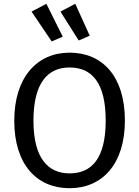

<svg xmlns="http://www.w3.org/2000/svg" viewBox="-20 -978 732 1010"><path d="M55 -343C55 -112 174 12 346 12C519 12 637 -116 637 -344C637 -576 519 -701 346 -701C174 -701 55 -570 55 -343ZM346 -623C464 -623 536 -542 536 -344C536 -144 462 -66 346 -66C234 -66 156 -144 156 -343C156 -542 231 -623 346 -623ZM252 -760 310 -785 224 -958 146 -917ZM298 -917 394 -765 452 -790 376 -958Z"/></svg>

Font: FiraGO Unicode
Style: Regular
Weight: 400
Designer: bBox Type
Foundry: bBox Type GmbH
Version: Version 1.001;PS 001.001;hotconv 1.0.88;makeotf.lib2.5.64775